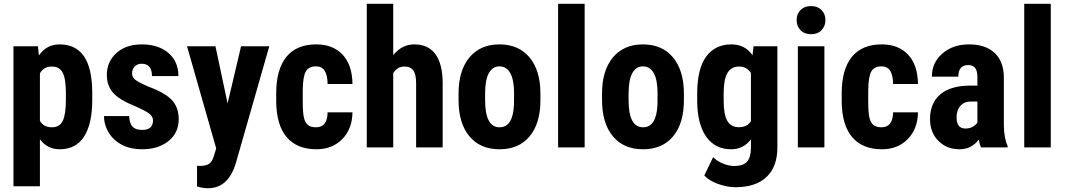

<svg xmlns="http://www.w3.org/2000/svg" viewBox="-20 -770 5566 1003"><path d="M461.9 -247.6Q461.9 -123 419.2 -56.6Q376.5 9.8 292 9.8Q227.5 9.8 188.5 -42.5V203.1H50.3V-528.3H178.2L183.1 -480Q222.7 -538.1 291 -538.1Q375.5 -538.1 418.2 -476.6Q460.9 -415 461.9 -288.1ZM324.2 -282.2Q324.2 -358.9 307.4 -390.6Q290.5 -422.4 250.5 -422.4Q208 -422.4 188.5 -386.7V-139.2Q207 -105 251.5 -105Q292.5 -105 308.3 -139.6Q324.2 -174.3 324.2 -247.6Z M779.3 -141.6Q779.3 -159.2 762.5 -174.1Q745.6 -189 687.5 -214.4Q602.1 -249 570.1 -286.1Q538.1 -323.2 538.1 -378.4Q538.1 -447.8 588.1 -492.9Q638.2 -538.1 720.7 -538.1Q807.6 -538.1 859.9 -493.2Q912.1 -448.2 912.1 -372.6H773.9Q773.9 -437 720.2 -437Q698.2 -437 684.1 -423.3Q669.9 -409.7 669.9 -385.3Q669.9 -367.7 685.5 -354.2Q701.2 -340.8 759.3 -315.9Q843.8 -284.7 878.7 -246.3Q913.6 -208 913.6 -147Q913.6 -76.2 860.4 -33.2Q807.1 9.8 720.7 9.8Q662.6 9.8 618.2 -12.9Q573.7 -35.6 548.6 -76.2Q523.4 -116.7 523.4 -163.6H654.8Q655.8 -127.4 671.6 -109.4Q687.5 -91.3 723.6 -91.3Q779.3 -91.3 779.3 -141.6Z M1168.9 -230 1239.3 -528.3H1386.7L1212.9 79.1Q1173.8 213.4 1065.9 213.4Q1041 213.4 1009.3 204.1V96.2L1025.4 96.7Q1057.6 96.7 1074 84.2Q1090.3 71.8 1098.6 41L1109.4 5.4L957 -528.3H1105.5Z M1630.4 -105Q1690.4 -105 1691.4 -183.1H1821.3Q1820.3 -96.7 1768.1 -43.5Q1715.8 9.8 1633.3 9.8Q1531.2 9.8 1477.5 -53.7Q1423.8 -117.2 1422.9 -240.7V-282.7Q1422.9 -407.2 1475.8 -472.7Q1528.8 -538.1 1632.3 -538.1Q1719.7 -538.1 1770 -484.1Q1820.3 -430.2 1821.3 -331.1H1691.4Q1690.9 -375.5 1676.8 -399.4Q1662.6 -423.3 1629.9 -423.3Q1593.8 -423.3 1578.1 -397.7Q1562.5 -372.1 1561.5 -298.3V-244.6Q1561.5 -180.2 1567.9 -154.5Q1574.2 -128.9 1588.9 -116.9Q1603.5 -105 1630.4 -105Z M2034.2 -481.9Q2079.1 -538.1 2144.5 -538.1Q2216.8 -538.1 2254.4 -487.3Q2292 -436.5 2292.5 -335.9V0H2153.8V-334.5Q2153.8 -380.9 2139.4 -401.6Q2125 -422.4 2092.8 -422.4Q2055.2 -422.4 2034.2 -387.7V0H1896V-750H2034.2Z M2375.5 -281.2Q2375.5 -401.4 2432.1 -469.7Q2488.8 -538.1 2588.9 -538.1Q2689.9 -538.1 2746.6 -469.7Q2803.2 -401.4 2803.2 -280.3V-246.6Q2803.2 -126 2747.1 -58.1Q2690.9 9.8 2589.8 9.8Q2488.3 9.8 2431.9 -58.3Q2375.5 -126.5 2375.5 -247.6ZM2514.2 -246.6Q2514.2 -105 2589.8 -105Q2659.7 -105 2665 -223.1L2665.5 -281.2Q2665.5 -353.5 2645.5 -388.4Q2625.5 -423.3 2588.9 -423.3Q2553.7 -423.3 2533.9 -388.4Q2514.2 -353.5 2514.2 -281.2Z M3034.2 0H2895.5V-750H3034.2Z M3125 -281.2Q3125 -401.4 3181.6 -469.7Q3238.3 -538.1 3338.4 -538.1Q3439.5 -538.1 3496.1 -469.7Q3552.7 -401.4 3552.7 -280.3V-246.6Q3552.7 -126 3496.6 -58.1Q3440.4 9.8 3339.4 9.8Q3237.8 9.8 3181.4 -58.3Q3125 -126.5 3125 -247.6ZM3263.7 -246.6Q3263.7 -105 3339.4 -105Q3409.2 -105 3414.6 -223.1L3415 -281.2Q3415 -353.5 3395 -388.4Q3375 -423.3 3338.4 -423.3Q3303.2 -423.3 3283.4 -388.4Q3263.7 -353.5 3263.7 -281.2Z M3622.1 -280.3Q3622.1 -410.2 3668.9 -474.1Q3715.8 -538.1 3800.3 -538.1Q3872.1 -538.1 3911.1 -481.4L3916.5 -528.3H4041V0Q4041 101.1 3984.4 154.5Q3927.7 208 3821.8 208Q3778.3 208 3730.5 190.7Q3682.6 173.3 3659.2 146.5L3705.6 50.8Q3725.1 71.3 3756.3 84.2Q3787.6 97.2 3815.4 97.2Q3861.8 97.2 3882.1 75Q3902.3 52.7 3902.8 3.4V-42Q3863.3 9.8 3799.8 9.8Q3715.3 9.8 3669.2 -55.9Q3623 -121.6 3622.1 -241.2ZM3760.3 -245.6Q3760.3 -172.4 3779.3 -138.9Q3798.3 -105.5 3839.8 -105.5Q3882.3 -105.5 3902.8 -136.2V-388.7Q3881.3 -422.4 3840.8 -422.4Q3799.8 -422.4 3780 -388.7Q3760.3 -355 3760.3 -280.3Z M4286.6 0H4147.9V-528.3H4286.6ZM4141.6 -665Q4141.6 -697.3 4162.1 -717.8Q4182.6 -738.3 4216.8 -738.3Q4251 -738.3 4271.5 -717.8Q4292 -697.3 4292 -665Q4292 -633.3 4271.7 -612.3Q4251.5 -591.3 4216.8 -591.3Q4182.1 -591.3 4161.9 -612.3Q4141.6 -633.3 4141.6 -665Z M4584.5 -105Q4644.5 -105 4645.5 -183.1H4775.4Q4774.4 -96.7 4722.2 -43.5Q4669.9 9.8 4587.4 9.8Q4485.4 9.8 4431.6 -53.7Q4377.9 -117.2 4377 -240.7V-282.7Q4377 -407.2 4429.9 -472.7Q4482.9 -538.1 4586.4 -538.1Q4673.8 -538.1 4724.1 -484.1Q4774.4 -430.2 4775.4 -331.1H4645.5Q4645 -375.5 4630.9 -399.4Q4616.7 -423.3 4584 -423.3Q4547.9 -423.3 4532.2 -397.7Q4516.6 -372.1 4515.6 -298.3V-244.6Q4515.6 -180.2 4522 -154.5Q4528.3 -128.9 4543 -116.9Q4557.6 -105 4584.5 -105Z M5104.5 0Q5098.6 -12.2 5092.8 -41Q5055.7 9.8 4992.2 9.8Q4925.8 9.8 4882.1 -34.2Q4838.4 -78.1 4838.4 -147.9Q4838.4 -231 4891.4 -276.4Q4944.3 -321.8 5043.9 -322.8H5085.9V-365.2Q5085.9 -400.9 5073.7 -415.5Q5061.5 -430.2 5038.1 -430.2Q4986.3 -430.2 4986.3 -369.6H4848.1Q4848.1 -442.9 4903.1 -490.5Q4958 -538.1 5042 -538.1Q5128.9 -538.1 5176.5 -492.9Q5224.1 -447.8 5224.1 -363.8V-115.2Q5225.1 -46.9 5243.7 -8.3V0ZM5022.9 -98.6Q5045.9 -98.6 5062 -107.9Q5078.1 -117.2 5085.9 -129.9V-239.7H5052.7Q5017.6 -239.7 4997.3 -217.3Q4977.1 -194.8 4977.1 -157.2Q4977.1 -98.6 5022.9 -98.6Z M5469.2 0H5330.6V-750H5469.2Z"/></svg>

Font: TypoPRO Roboto
Style: Bold
Weight: 700
Designer: Google
Version: Version 2.136; 2016